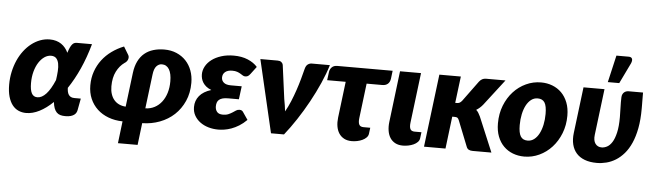

<svg xmlns="http://www.w3.org/2000/svg" viewBox="-53 -979 4637 1362"><g transform="rotate(5 2265.0 -298.5)"><path d="M513 -44.5Q511.5 -36 507 -27Q502.5 -18 493.2 -10.8Q484 -3.5 468.8 1.2Q453.5 6 429.5 6Q409 6 393.8 1.5Q378.5 -3 367.8 -14Q357 -25 350.2 -42.8Q343.5 -60.5 340.5 -87Q293 -41 244.8 -16.5Q196.5 8 151 8Q121 8 95.8 -3.2Q70.5 -14.5 52.2 -38Q34 -61.5 23.8 -97.2Q13.5 -133 13.5 -182.5Q13.5 -229.5 23 -273.5Q32.5 -317.5 49.5 -355.8Q66.5 -394 90.5 -425.5Q114.5 -457 143.5 -479.5Q172.5 -502 205.2 -514.2Q238 -526.5 273.5 -526.5Q298 -526.5 318.5 -520.5Q339 -514.5 355.2 -503.5Q371.5 -492.5 384 -477Q396.5 -461.5 405 -443Q412.5 -467 419.5 -481.8Q426.5 -496.5 433.8 -504.8Q441 -513 449 -516Q457 -519 467 -519H574Q547 -422.5 510.5 -341.5Q474 -260.5 430 -195.5Q430.5 -180.5 433.2 -168Q436 -155.5 442 -146.5Q448 -137.5 458 -132.5Q468 -127.5 483 -127.5H528.5ZM220.5 -110Q252 -110 282.8 -143Q313.5 -176 342 -243.5Q347 -277 349 -307.5Q351 -338 346.5 -361.2Q342 -384.5 329.2 -398.2Q316.5 -412 292.5 -412Q267.5 -412 245 -396.5Q222.5 -381 205 -353.8Q187.5 -326.5 177.2 -288.8Q167 -251 167 -206.5Q167 -158 179.8 -134Q192.5 -110 220.5 -110Z M737 -233.5Q737 -203 745 -178.5Q753 -154 767.8 -136.8Q782.5 -119.5 803.5 -109.8Q824.5 -100 850.5 -98.5L880.5 -341.5Q886.5 -389.5 903.8 -424.5Q921 -459.5 948 -482Q975 -504.5 1010.8 -515.2Q1046.5 -526 1089 -526Q1137.5 -526 1176.5 -509.2Q1215.5 -492.5 1243 -463.2Q1270.5 -434 1285.2 -394Q1300 -354 1300 -307Q1300 -234.5 1274.2 -176.8Q1248.5 -119 1204.8 -78.2Q1161 -37.5 1102.2 -15.2Q1043.5 7 977.5 8L958.5 164.5H818.5L837.5 7.5Q782.5 6.5 736.5 -10.8Q690.5 -28 657.5 -58.8Q624.5 -89.5 606 -132.2Q587.5 -175 587.5 -227.5Q587.5 -280.5 603.5 -326.2Q619.5 -372 648 -409.5Q676.5 -447 716 -475.5Q755.5 -504 802 -522.5L837 -464.5Q841.5 -456.5 841.2 -447.8Q841 -439 837.8 -431.2Q834.5 -423.5 828.5 -417Q822.5 -410.5 815.5 -406.5Q781 -382.5 759 -339.2Q737 -296 737 -233.5ZM990.5 -98.5Q1026.5 -99.5 1056 -115Q1085.5 -130.5 1106.5 -157.8Q1127.5 -185 1139 -222.2Q1150.5 -259.5 1150.5 -304.5Q1150.5 -360 1132.5 -390Q1114.5 -420 1080 -420Q1059 -420 1042.2 -402Q1025.5 -384 1020.5 -341.5Z M1712.5 -407Q1702.5 -393.5 1694.2 -389.8Q1686 -386 1676 -386Q1667 -386 1659.2 -391Q1651.5 -396 1641.2 -402.2Q1631 -408.5 1617 -413.5Q1603 -418.5 1581.5 -418.5Q1549.5 -418.5 1531.5 -403.8Q1513.5 -389 1513.5 -363.5Q1513.5 -342.5 1530 -328.2Q1546.5 -314 1581 -314H1658L1646 -220.5H1569Q1545.5 -220.5 1529.8 -216Q1514 -211.5 1504.8 -203.2Q1495.5 -195 1491.5 -183Q1487.5 -171 1487.5 -156Q1487.5 -133 1500.2 -117.5Q1513 -102 1541.5 -102Q1565.5 -102 1581.5 -109Q1597.5 -116 1610 -124.2Q1622.5 -132.5 1633.2 -139.5Q1644 -146.5 1657.5 -146.5Q1675 -146.5 1683 -133.5L1719.5 -80Q1693 -53.5 1665.5 -36.5Q1638 -19.5 1611.5 -10Q1585 -0.5 1561 3Q1537 6.5 1518.5 6.5Q1482 6.5 1448.5 -3.2Q1415 -13 1389.5 -31.8Q1364 -50.5 1348.8 -77.2Q1333.5 -104 1333.5 -138.5Q1333.5 -184 1361.5 -218Q1389.5 -252 1445.5 -269Q1423.5 -277.5 1409 -289.2Q1394.5 -301 1385.5 -315Q1376.5 -329 1372.8 -344Q1369 -359 1369 -374Q1369 -403.5 1384 -431Q1399 -458.5 1426.8 -479.5Q1454.5 -500.5 1494.2 -513.2Q1534 -526 1583.5 -526Q1640 -526 1683.5 -507.8Q1727 -489.5 1752.5 -460Z M2268 -518Q2249.5 -456.5 2219 -387.5Q2188.5 -318.5 2150.8 -249.8Q2113 -181 2070.8 -116.8Q2028.5 -52.5 1986.5 0H1894L1773 -518H1896.5Q1912.5 -518 1922.2 -510.5Q1932 -503 1934.5 -491.5L1966.5 -250.5Q1971 -228 1974.2 -206.5Q1977.5 -185 1980 -163.5Q2000 -199 2016.8 -239.2Q2033.5 -279.5 2047.5 -320.8Q2061.5 -362 2072.5 -402Q2083.5 -442 2092.5 -477.5Q2098.5 -500 2111.5 -509Q2124.5 -518 2139 -518Z M2266 -471Q2268.5 -489 2282.2 -503Q2296 -517 2321 -517H2715L2708 -460Q2704.5 -435.5 2689.8 -422.8Q2675 -410 2651 -410H2539L2508.5 -161Q2505 -131 2512.8 -115.8Q2520.5 -100.5 2544 -100.5H2592L2586.5 -57Q2584.5 -42 2573 -30.2Q2561.5 -18.5 2544.5 -10.5Q2527.5 -2.5 2507.8 1.5Q2488 5.5 2469.5 5.5Q2437 5.5 2414.2 -6.8Q2391.5 -19 2377.8 -40.2Q2364 -61.5 2359.2 -90.2Q2354.5 -119 2358.5 -152.5L2390 -410H2258Z M2767.5 -518H2917L2873 -160.5Q2869.5 -130.5 2877.2 -115.5Q2885 -100.5 2908.5 -100.5H2956.5L2951 -56.5Q2949 -41.5 2937.5 -29.8Q2926 -18 2909 -10.2Q2892 -2.5 2872.2 1.5Q2852.5 5.5 2834 5.5Q2801.5 5.5 2778.8 -6.5Q2756 -18.5 2742.2 -39.8Q2728.5 -61 2723.8 -90Q2719 -119 2723 -152.5Z M2983.5 0ZM3200.5 -518.5 3177 -329H3187.5Q3200.5 -329 3208.2 -333.2Q3216 -337.5 3224.5 -347.5L3331.5 -493.5Q3341.5 -506 3352.8 -512.2Q3364 -518.5 3380.5 -518.5H3518.5L3376.5 -334Q3356 -308.5 3329.5 -292.5Q3339.5 -284 3346.2 -272.8Q3353 -261.5 3359.5 -248L3463.5 0H3329.5Q3313 0 3302 -5.8Q3291 -11.5 3285.5 -26L3212.5 -209.5Q3207 -222 3200.8 -225.8Q3194.5 -229.5 3180.5 -229.5H3164.5L3136.5 0H2983.5L3047.5 -518.5Z M3711.5 -107Q3737.5 -107 3758 -122.8Q3778.5 -138.5 3792.8 -165.8Q3807 -193 3814.8 -229.2Q3822.5 -265.5 3822.5 -306.5Q3822.5 -363 3807.2 -387.2Q3792 -411.5 3757.5 -411.5Q3731.5 -411.5 3711 -395.8Q3690.5 -380 3676.2 -353Q3662 -326 3654.2 -289.5Q3646.5 -253 3646.5 -212Q3646.5 -156.5 3661.8 -131.8Q3677 -107 3711.5 -107ZM3697.5 8Q3654 8 3616.2 -6.5Q3578.5 -21 3550.8 -48.8Q3523 -76.5 3507.2 -117.2Q3491.5 -158 3491.5 -211Q3491.5 -280 3514.2 -337.8Q3537 -395.5 3575.5 -437.5Q3614 -479.5 3664.8 -503Q3715.5 -526.5 3771.5 -526.5Q3815 -526.5 3852.5 -512Q3890 -497.5 3917.8 -469.8Q3945.5 -442 3961.5 -401.2Q3977.5 -360.5 3977.5 -307.5Q3977.5 -239.5 3954.8 -181.8Q3932 -124 3893.5 -81.8Q3855 -39.5 3804.2 -15.8Q3753.5 8 3697.5 8Z M4028 0ZM4223.5 -518 4183 -189Q4178 -148.5 4194 -126.5Q4210 -104.5 4239 -104.5Q4257.5 -104.5 4277 -114.5Q4296.5 -124.5 4312.8 -149.8Q4329 -175 4339.2 -218.8Q4349.5 -262.5 4349.5 -330Q4349.5 -361 4348 -399Q4346.5 -437 4348 -471.5Q4348.5 -484 4353 -493Q4357.5 -502 4364.2 -507.5Q4371 -513 4379 -515.5Q4387 -518 4394.5 -518H4498Q4498 -506 4498 -489.8Q4498 -473.5 4498.2 -457.2Q4498.5 -441 4498.5 -426.2Q4498.5 -411.5 4498.5 -402.5Q4498.5 -324.5 4487 -263.8Q4475.5 -203 4455.2 -157.5Q4435 -112 4407.5 -80.2Q4380 -48.5 4348.5 -29Q4317 -9.5 4282.8 -0.8Q4248.5 8 4214.5 8Q4164.5 8 4128 -5.8Q4091.5 -19.5 4068.8 -45.2Q4046 -71 4037 -107.5Q4028 -144 4033.5 -189L4074 -518ZM4242.5 -570 4287 -762.5H4374Q4393.5 -762.5 4398.8 -750.2Q4404 -738 4395 -717L4324 -570Z"/></g></svg>

Font: Lato Black
Style: Italic
Weight: 900
Italic angle: -7°
Designer: Lukasz Dziedzic
Foundry: tyPoland Lukasz Dziedzic
Version: Version 2.007; 2014-02-27